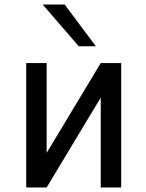

<svg xmlns="http://www.w3.org/2000/svg" viewBox="-20 -824 642 844"><path d="M401.4 -620.6 264.2 -804.2H167.5L326.2 -620.6ZM185.1 0 422.9 -395V0H512.7V-546.9H422.9L185.1 -151.9V-546.9H95.2V0Z"/></svg>

Font: Hack Dev
Style: Regular
Weight: 400
Designer: Christopher Simpkins
Foundry: Christopher Simpkins
Version: Version 2.0315